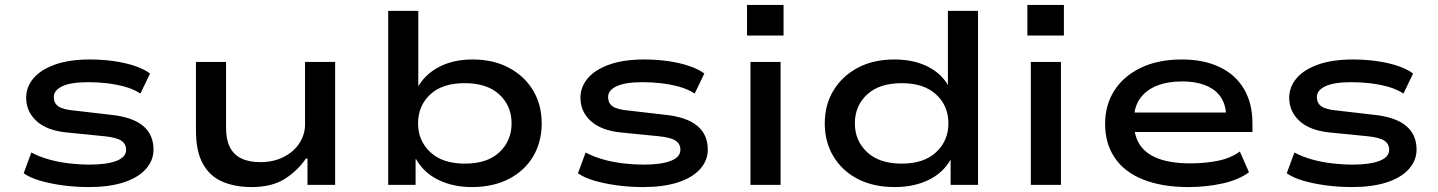

<svg xmlns="http://www.w3.org/2000/svg" viewBox="-20 -749 5826 778"><path d="M341 9Q285 9 234 2Q183 -5 142 -17Q101 -29 76 -47L107 -131Q139 -114 178 -103Q217 -92 260 -87Q303 -82 344 -82Q412 -82 451.5 -97Q491 -112 491 -142Q491 -166 471.5 -179Q452 -192 403 -197L252 -212Q170 -220 128 -258.5Q86 -297 86 -353Q86 -396 115 -431Q144 -466 202 -487Q260 -508 345 -508Q396 -508 443.5 -501Q491 -494 528.5 -481Q566 -468 588 -451L549 -370Q521 -388 486.5 -397.5Q452 -407 414.5 -411.5Q377 -416 338 -416Q267 -416 232.5 -399.5Q198 -383 198 -356Q198 -331 216.5 -318Q235 -305 281 -301L428 -284Q516 -275 559 -239.5Q602 -204 602 -143Q602 -98 570 -63Q538 -28 479.5 -9.5Q421 9 341 9Z M1000 9Q932 9 881 -13Q830 -35 802 -85.5Q774 -136 774 -221V-498H896V-230Q896 -183 911.5 -152.5Q927 -122 958 -107Q989 -92 1035 -92Q1089 -92 1130.5 -113.5Q1172 -135 1194 -170Q1216 -205 1216 -244V-498H1338V0H1226V-107H1220Q1184 -55 1132 -23Q1080 9 1000 9Z M1892 9Q1817 9 1757.5 -19.5Q1698 -48 1666 -104H1664V0H1553V-705H1675V-401H1676Q1706 -451 1762.5 -479.5Q1819 -508 1895 -508Q1980 -508 2043 -474Q2106 -440 2140.5 -382Q2175 -324 2175 -249Q2175 -174 2140.5 -115.5Q2106 -57 2042 -24Q1978 9 1892 9ZM1864 -86Q1955 -86 2004 -132.5Q2053 -179 2053 -249Q2053 -320 2003.5 -366Q1954 -412 1863 -412Q1772 -412 1723 -366Q1674 -320 1674 -249Q1674 -179 1723.5 -132.5Q1773 -86 1864 -86Z M2587 9Q2531 9 2480 2Q2429 -5 2388 -17Q2347 -29 2322 -47L2353 -131Q2385 -114 2424 -103Q2463 -92 2506 -87Q2549 -82 2590 -82Q2658 -82 2697.5 -97Q2737 -112 2737 -142Q2737 -166 2717.5 -179Q2698 -192 2649 -197L2498 -212Q2416 -220 2374 -258.5Q2332 -297 2332 -353Q2332 -396 2361 -431Q2390 -466 2448 -487Q2506 -508 2591 -508Q2642 -508 2689.5 -501Q2737 -494 2774.5 -481Q2812 -468 2834 -451L2795 -370Q2767 -388 2732.5 -397.5Q2698 -407 2660.5 -411.5Q2623 -416 2584 -416Q2513 -416 2478.5 -399.5Q2444 -383 2444 -356Q2444 -331 2462.5 -318Q2481 -305 2527 -301L2674 -284Q2762 -275 2805 -239.5Q2848 -204 2848 -143Q2848 -98 2816 -63Q2784 -28 2725.5 -9.5Q2667 9 2587 9Z M3007 -605V-729H3155V-605ZM3021 0V-498H3143V0Z M3606 9Q3519 9 3455.5 -24Q3392 -57 3357 -115.5Q3322 -174 3322 -249Q3322 -324 3357 -382Q3392 -440 3455 -474Q3518 -508 3604 -508Q3680 -508 3736.5 -480.5Q3793 -453 3822 -403H3821V-705H3943V0H3832V-102Q3800 -47 3741 -19Q3682 9 3606 9ZM3634 -86Q3724 -86 3773.5 -132.5Q3823 -179 3823 -249Q3823 -320 3773.5 -366Q3724 -412 3634 -412Q3543 -412 3493.5 -366Q3444 -320 3444 -249Q3444 -179 3493.5 -132.5Q3543 -86 3634 -86Z M4143 -605V-729H4291V-605ZM4157 0V-498H4279V0Z M4795 9Q4690 9 4613.5 -21Q4537 -51 4497.5 -109Q4458 -167 4458 -247Q4458 -323 4495 -381.5Q4532 -440 4602 -474Q4672 -508 4769 -508Q4858 -508 4922.5 -477Q4987 -446 5021 -388Q5055 -330 5055 -249V-214H4550V-293H4973L4949 -271Q4949 -346 4901.5 -382.5Q4854 -419 4770 -419Q4712 -419 4668.5 -402Q4625 -385 4600 -350.5Q4575 -316 4575 -265V-252Q4575 -197 4600 -160.5Q4625 -124 4676 -105.5Q4727 -87 4804 -87Q4863 -87 4915 -97.5Q4967 -108 5004 -135L5041 -51Q4999 -20 4933.5 -5.5Q4868 9 4795 9Z M5459 9Q5403 9 5352 2Q5301 -5 5260 -17Q5219 -29 5194 -47L5225 -131Q5257 -114 5296 -103Q5335 -92 5378 -87Q5421 -82 5462 -82Q5530 -82 5569.5 -97Q5609 -112 5609 -142Q5609 -166 5589.5 -179Q5570 -192 5521 -197L5370 -212Q5288 -220 5246 -258.5Q5204 -297 5204 -353Q5204 -396 5233 -431Q5262 -466 5320 -487Q5378 -508 5463 -508Q5514 -508 5561.5 -501Q5609 -494 5646.5 -481Q5684 -468 5706 -451L5667 -370Q5639 -388 5604.5 -397.5Q5570 -407 5532.5 -411.5Q5495 -416 5456 -416Q5385 -416 5350.5 -399.5Q5316 -383 5316 -356Q5316 -331 5334.5 -318Q5353 -305 5399 -301L5546 -284Q5634 -275 5677 -239.5Q5720 -204 5720 -143Q5720 -98 5688 -63Q5656 -28 5597.5 -9.5Q5539 9 5459 9Z"/></svg>

Font: Nunito Sans 7pt Expanded SemiBold
Style: Regular
Weight: 600
Width: 7
Designer: Vernon Adams
Foundry: Vernon Adams
Version: Version 3.101;gftools[0.9.27]